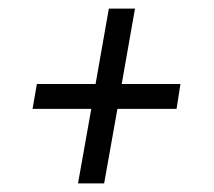

<svg xmlns="http://www.w3.org/2000/svg" viewBox="-20 -481 500 448"><path d="M162 -53 193 -227H56L66 -285H203L234 -461H295L264 -285H401L392 -227H254L223 -53Z"/></svg>

Font: Archivo ExtraCondensed Light
Style: Italic
Weight: 300
Width: 2
Italic angle: -10°
Designer: Hector Gatti
Foundry: Omnibus-Type
Version: Version 2.001